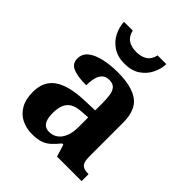

<svg xmlns="http://www.w3.org/2000/svg" viewBox="-214 -890 1027 1027"><g transform="rotate(45 299.5 -376.5)"><path d="M202 10Q158 10 122.5 -7.5Q87 -25 66 -61.5Q45 -98 45 -153Q45 -234 101 -273Q157 -312 269 -316L351 -319V-374Q351 -408 347 -433.5Q343 -459 330 -473.5Q317 -488 289 -488Q264 -488 249 -474Q234 -460 228 -435.5Q222 -411 222 -380Q155 -380 121 -395Q87 -410 87 -447Q87 -484 115 -506Q143 -528 190 -538.5Q237 -549 293 -549Q398 -549 450.5 -511Q503 -473 503 -379V-124Q503 -97 508.5 -81.5Q514 -66 527.5 -59.5Q541 -53 563 -53H567V0H381L360 -69H351Q329 -42 309.5 -24.5Q290 -7 265 1.5Q240 10 202 10ZM257 -63Q286 -63 307 -78.5Q328 -94 339.5 -123Q351 -152 351 -191V-266L306 -263Q266 -261 243 -247.5Q220 -234 210 -209.5Q200 -185 200 -149Q200 -121 206 -101.5Q212 -82 225 -72.5Q238 -63 257 -63ZM285 -606Q233 -606 197.5 -629.5Q162 -653 144 -689.5Q126 -726 125 -763H191Q199 -727 223.5 -711Q248 -695 285 -695Q322 -695 346.5 -711Q371 -727 379 -763H445Q444 -726 426 -689.5Q408 -653 373 -629.5Q338 -606 285 -606Z"/></g></svg>

Font: Noto Serif Kannada
Style: Bold
Weight: 700
Version: Version 2.003